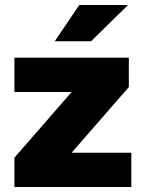

<svg xmlns="http://www.w3.org/2000/svg" viewBox="-20 -752 586 772"><path d="M38 0H508V-138H268L498 -402V-520H38V-382H268L38 -118ZM200 -586H346L495 -732H299Z"/></svg>

Font: Aspekta 900
Style: Regular
Weight: 900
Designer: Ivo Dolenc
Version: Version 2.000